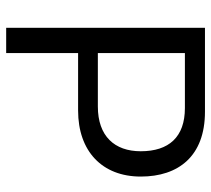

<svg xmlns="http://www.w3.org/2000/svg" viewBox="-51 -633 684 622"><g transform="rotate(90 291.0 -322.0)"><path d="M552 -436C552 -558 486 -644 342 -644H70V0H152V-233H338C470 -233 552 -311 552 -436ZM325 -297H152V-579H330C424 -579 470 -527 470 -436C470 -351 421 -297 325 -297Z"/></g></svg>

Font: Kanit Light
Style: Regular
Weight: 300
Designer: Katatrad Team
Foundry: CadsonDemak
Version: Version 1.000;PS 001.000;hotconv 1.0.88;makeotf.lib2.5.64775